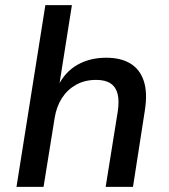

<svg xmlns="http://www.w3.org/2000/svg" viewBox="-20 -725 655 745"><path d="M44 0 156 -705H259L209 -389H204Q231 -445 279.5 -473Q328 -501 392 -501Q449 -501 486 -478.5Q523 -456 538 -410.5Q553 -365 542 -296L496 0H390L437 -293Q443 -333 436.5 -360Q430 -387 409.5 -401Q389 -415 353 -415Q309 -415 275 -396Q241 -377 220 -344Q199 -311 192 -267L149 0Z"/></svg>

Font: Nunito Sans 10pt SemiBold
Style: Italic
Weight: 600
Italic angle: -9°
Designer: Vernon Adams
Foundry: Vernon Adams
Version: Version 3.101;gftools[0.9.27]